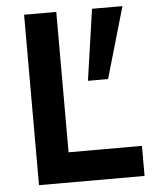

<svg xmlns="http://www.w3.org/2000/svg" viewBox="-52 -764 645 808"><g transform="rotate(-5 270.5 -360.0)"><path d="M526 0H80V-720H216V-127H526ZM323.5 -419.5 367 -720H495.5L408.5 -419.5Z"/></g></svg>

Font: Hauora ExtraBold
Style: Regular
Weight: 800
Designer: Wayne Shih
Foundry: WCYS
Version: Version 1.001